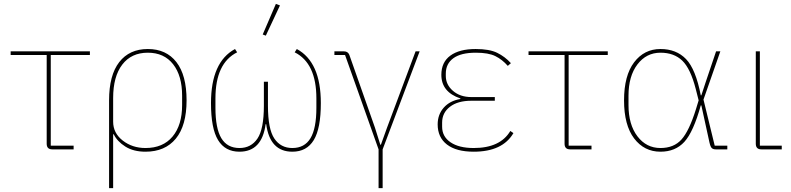

<svg xmlns="http://www.w3.org/2000/svg" viewBox="-20 -771 4085 991"><path d="M360 0H250Q221 0 221 -29V-487H35V-506H444V-487H242V-19H360Z M543 200V-253Q543 -383 595.5 -450.5Q648 -518 743 -518Q838 -518 890.5 -450.5Q943 -383 943 -253Q943 -123 887.5 -55.5Q832 12 731 12Q669 12 627 -14.5Q585 -41 567 -78H564V200ZM731 -7Q821 -7 870.5 -66Q920 -125 920 -229V-277Q920 -380 873.5 -439.5Q827 -499 743 -499Q658 -499 611 -437.5Q564 -376 564 -265V-143Q564 -84 613.5 -45.5Q663 -7 731 -7Z M1425 -743 1352 -587 1336 -593 1404 -751ZM1363 -349V-225Q1363 -105 1396 -56Q1429 -7 1489 -7Q1552 -7 1582.5 -57.5Q1613 -108 1613 -215V-263Q1613 -445 1501 -501L1512 -518Q1636 -451 1636 -239Q1636 -108 1599.5 -48Q1563 12 1489 12Q1373 12 1354 -130H1351Q1332 12 1216 12Q1142 12 1105.5 -48Q1069 -108 1069 -239Q1069 -451 1193 -518L1204 -501Q1092 -445 1092 -263V-215Q1092 -108 1122.5 -57.5Q1153 -7 1216 -7Q1276 -7 1309 -56Q1342 -105 1342 -225V-349Z M1934 200V0L1761 -487H1706V-506H1755Q1776 -506 1783 -488L1915 -113L1943 -24H1946L1978 -113L2125 -506H2146L1955 0V200Z M2614 -95 2630 -84Q2574 12 2425 12Q2335 12 2287 -25Q2239 -62 2239 -129Q2239 -180 2270.5 -215.5Q2302 -251 2356 -260V-263Q2258 -296 2258 -385Q2258 -450 2304.5 -484Q2351 -518 2435 -518Q2506 -518 2546 -498.5Q2586 -479 2617 -445L2601 -431Q2572 -464 2536.5 -481.5Q2501 -499 2436 -499Q2359 -499 2320 -470.5Q2281 -442 2281 -391V-379Q2281 -334 2318 -302Q2355 -270 2413 -270H2534V-251H2412Q2343 -251 2302.5 -220Q2262 -189 2262 -138V-117Q2262 -66 2305.5 -36.5Q2349 -7 2425 -7Q2562 -7 2614 -95Z M3033 0H2923Q2894 0 2894 -29V-487H2708V-506H3117V-487H2915V-19H3033Z M3734 -19V0H3675Q3661 0 3654 -6.5Q3647 -13 3642 -35L3600 -227H3597Q3559 -90 3512.5 -39Q3466 12 3389 12Q3305 12 3253 -56.5Q3201 -125 3201 -253Q3201 -381 3253 -449.5Q3305 -518 3389 -518Q3471 -518 3521 -466Q3571 -414 3597 -279H3600L3622 -346L3676 -506H3698L3611 -257L3669 -19ZM3389 -7Q3458 -7 3497.5 -51Q3537 -95 3572 -207L3586 -253L3571 -312Q3544 -417 3501.5 -458Q3459 -499 3389 -499Q3316 -499 3270 -438.5Q3224 -378 3224 -277V-229Q3224 -128 3270 -67.5Q3316 -7 3389 -7Z M4015 -19V0H3910Q3881 0 3881 -29V-506H3902V-19Z"/></svg>

Font: IBM Plex Sans Thin
Style: Regular
Weight: 100
Designer: Mike Abbink, Paul van der Laan, Pieter van Rosmalen
Foundry: Bold Monday
Version: Version 3.0